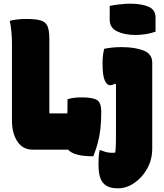

<svg xmlns="http://www.w3.org/2000/svg" viewBox="-20 -813 890 1043"><path d="M576 -781Q602 -786 632 -789.5Q662 -793 688 -793Q747 -793 786 -777Q825 -761 825 -717V-641Q800 -632 771.5 -627.5Q743 -623 717 -623Q657 -623 616.5 -642.5Q576 -662 576 -705ZM158 0Q103 0 74 -45Q45 -90 45 -156V-570Q45 -645 33 -700Q72 -710 123 -710Q174 -710 201 -702Q228 -694 238 -671Q248 -648 248 -603V-197H346Q346 -215 346.5 -234Q347 -253 347 -274Q377 -284 423 -284Q487 -284 508.5 -268.5Q530 -253 530 -207Q530 -151 525 -109.5Q520 -68 510.5 -34Q501 0 487 36Q381 36 350 0ZM641 -557Q713 -557 760 -538.5Q807 -520 807 -473V-6Q807 54 779.5 103Q752 152 709.5 181Q667 210 621 210Q593 210 574.5 203.5Q556 197 543 184Q515 156 515 81Q515 62 516 43Q517 24 521 3H527Q544 10 558 13.5Q572 17 590 17Q595 17 598.5 16.5Q602 16 606 16Q609 -7 609.5 -32.5Q610 -58 610 -90V-354L604 -359Q592 -350 577 -350Q561 -350 549 -376.5Q537 -403 537 -468Q537 -494 539.5 -512.5Q542 -531 546 -548Q565 -552 589 -554.5Q613 -557 641 -557Z"/></svg>

Font: Recursive Sn Csl St Blk
Style: Regular
Weight: 900
Version: Version 1.079;hotconv 1.0.112;makeotfexe 2.5.65598; ttfautoh